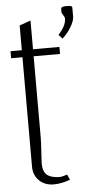

<svg xmlns="http://www.w3.org/2000/svg" viewBox="-55 -813 440 852"><g transform="rotate(-5 165.0 -386.5)"><path d="M299.8 -765.6V-728Q299.3 -719.7 295.9 -708.5Q292.5 -697.3 279.3 -676.3Q266.1 -655.3 244.6 -635.7L228 -653.8Q263.2 -691.4 263.2 -723.1Q263.2 -730 256.6 -739.3Q250 -748.5 250 -752.4V-765.6Q250 -769.5 250.7 -771.5Q251.5 -773.4 255.9 -775.6Q260.3 -777.8 269 -777.8H280.8Q290 -777.8 294.2 -776.1Q298.3 -774.4 299.1 -772.5Q299.8 -770.5 299.8 -765.6ZM9.8 -600.1H60.1V-710.4L109.9 -728V-600.1H227.5V-568.8H109.9V-206.1Q109.9 -187 106.9 -141.8Q104 -96.7 104 -92.8Q104 -55.2 123 -40Q142.1 -24.9 180.2 -24.9Q186.5 -24.9 212.4 -32.7L222.7 -8.8Q183.1 5.4 150.4 5.4Q109.9 5.4 85 -19Q60.1 -43.5 60.1 -81.1V-568.8H9.8Z"/></g></svg>

Font: Reswysokr
Style: Regular
Weight: 500
Version: Version 0.984